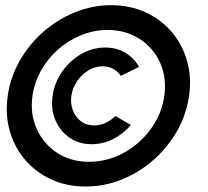

<svg xmlns="http://www.w3.org/2000/svg" viewBox="-20 -710 781 721"><path d="M301.5 -9.5Q231 -9.5 173 -36Q115 -62.5 74.8 -109.2Q34.5 -156 16.8 -217.8Q-1 -279.5 9 -350Q19 -420.5 54.2 -482.2Q89.5 -544 143 -590.8Q196.5 -637.5 261.8 -664Q327 -690.5 397.5 -690.5Q468 -690.5 526 -664Q584 -637.5 624.2 -590.8Q664.5 -544 682.2 -482.2Q700 -420.5 690 -350Q680 -279.5 644.8 -217.8Q609.5 -156 556.2 -109.2Q503 -62.5 437.5 -36Q372 -9.5 301.5 -9.5ZM102 -350Q92.5 -282.5 117.8 -226.2Q143 -170 194.2 -136.2Q245.5 -102.5 314.5 -102.5Q383.5 -102.5 444.5 -136Q505.5 -169.5 546.5 -225.8Q587.5 -282 597 -350Q606.5 -420 580.5 -476Q554.5 -532 502.8 -564.8Q451 -597.5 384 -597.5Q333.5 -597.5 286 -578.5Q238.5 -559.5 199.5 -525.5Q160.5 -491.5 135 -446.8Q109.5 -402 102 -350ZM177.5 -350Q184.5 -400 213.5 -441.2Q242.5 -482.5 285 -507Q327.5 -531.5 375 -531.5Q417.5 -531.5 450.5 -511.8Q483.5 -492 502 -459L434 -425Q423.5 -440.5 406.2 -450.8Q389 -461 365 -461Q336.5 -461 311.2 -445.2Q286 -429.5 269 -404.2Q252 -379 248 -350Q244 -322 253.2 -296.8Q262.5 -271.5 283 -255.2Q303.5 -239 334 -239Q357 -239 377.2 -248.8Q397.5 -258.5 413.5 -274.5L471.5 -240.5Q443.5 -207.5 405 -188Q366.5 -168.5 324 -168.5Q276.5 -168.5 241 -193Q205.5 -217.5 188 -258.8Q170.5 -300 177.5 -350Z"/></svg>

Font: Urbanist ExtraBold
Style: Italic
Weight: 800
Italic angle: -8°
Designer: Corey Hu
Foundry: Corey Hu
Version: Version 1.321; ttfautohint (v1.8.4.7-5d5b)